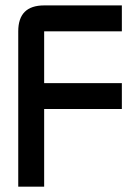

<svg xmlns="http://www.w3.org/2000/svg" viewBox="-20 -704 528 724"><path d="M146.5 -683.6H439.5V-585.9H146.5V-390.6H439.5V-293H146.5V0H48.8V-585.9Q48.8 -683.6 146.5 -683.6Z"/></svg>

Font: BabelStone Runic Dotted
Style: Regular
Weight: 400
Designer: Andrew West
Foundry: BabelStone
Version: Version 3.003 March 14, 2022